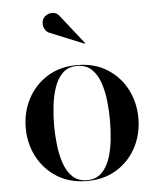

<svg xmlns="http://www.w3.org/2000/svg" viewBox="-51 -738 657 792"><g transform="rotate(-5 277.5 -341.5)"><path d="M278 10Q206 10 153.8 -23Q101.5 -56 73 -110.5Q44.5 -165 44.5 -230Q44.5 -295 73 -349.5Q101.5 -404 153.8 -437Q206 -470 278 -470Q350 -470 402.2 -437Q454.5 -404 482.8 -349.5Q511 -295 511 -230Q511 -165 482.8 -110.5Q454.5 -56 402.2 -23Q350 10 278 10ZM278 6.5Q315 6.5 338 -15.8Q361 -38 373 -73.8Q385 -109.5 389.2 -151Q393.5 -192.5 393.5 -230Q393.5 -268 389.2 -309.2Q385 -350.5 373 -386.2Q361 -422 338 -444.2Q315 -466.5 278 -466.5Q240.5 -466.5 217.8 -444.2Q195 -422 183 -386.2Q171 -350.5 166.5 -309.2Q162 -268 162 -230Q162 -192.5 166.5 -151Q171 -109.5 183 -73.8Q195 -38 217.8 -15.8Q240.5 6.5 278 6.5ZM317 -555 179 -611.5Q166 -616 159 -626.8Q152 -637.5 151.5 -650.5Q151 -663.5 157 -673.5Q163 -683.5 175.5 -689.2Q188 -695 202 -692.5Q216 -690 226.5 -675L319 -557.5Z"/></g></svg>

Font: Bodoni Moda 48pt Medium
Style: Regular
Weight: 500
Designer: Owen Earl
Foundry: indestructible type
Version: Version 2.005